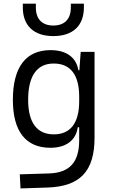

<svg xmlns="http://www.w3.org/2000/svg" viewBox="-20 -803 626 1056"><path d="M92.8 233.4 240.2 228.5C420.9 222.7 500 138.7 500 -45.9V-517.6H423.8L416.5 -416.5H411.1C399.9 -487.3 344.7 -527.3 258.3 -527.3C122.1 -527.3 50.8 -433.6 50.8 -253.9C50.8 -80.6 121.6 9.8 257.3 9.8C345.2 9.8 397.9 -32.7 407.7 -103H415.5V-30.3C415 86.9 365.2 147 250 150.9L88.9 155.8ZM415.5 -271.5V-246.1C415.5 -126.5 367.7 -64 275.9 -64C183.1 -64 134.8 -128.9 134.8 -253.9C134.8 -385.3 183.1 -453.6 275.4 -453.6C367.7 -453.6 415.5 -391.1 415.5 -271.5ZM273.4 -604.5C380.4 -604.5 441.4 -661.6 441.4 -761.7V-782.7H369.6V-761.7C369.6 -698.2 335.4 -662.6 273.4 -662.6C211.4 -662.6 177.2 -698.2 177.2 -761.7V-782.7H105.5V-761.7C105.5 -661.6 166.5 -604.5 273.4 -604.5Z"/></svg>

Font: Cascadia Code SemiLight
Style: Regular
Weight: 350
Monospace: yes
Designer: Aaron Bell
Foundry: Saja Typeworks
Version: Version 2404.023